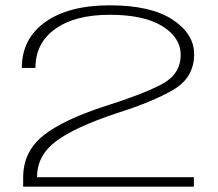

<svg xmlns="http://www.w3.org/2000/svg" viewBox="-20 -701 820 721"><path d="M67 0H708V-35.5H119Q119 -117 189.8 -170.2Q260.5 -223.5 420 -276.5Q550.5 -317.5 629.8 -363.2Q709 -409 709 -497.5Q709 -574.5 627.2 -627.8Q545.5 -681 392.5 -681Q238 -681 150 -618.2Q62 -555.5 62 -446H113Q113 -539 187.2 -592.2Q261.5 -645.5 392 -645.5Q520.5 -645.5 589.5 -602.8Q658.5 -560 658.5 -495Q658.5 -422.5 588 -385Q517.5 -347.5 376.5 -303Q215.5 -251 141.2 -190.8Q67 -130.5 67 -34.5Z"/></svg>

Font: Anybody ExtraExpanded ExtraLight
Style: Regular
Weight: 250
Width: 8
Version: Version 1.113;gftools[0.9.25]